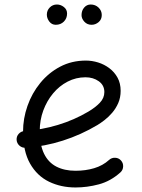

<svg xmlns="http://www.w3.org/2000/svg" viewBox="-20 -790 622 839"><path d="M353.6 -452.3Q387.4 -452.3 411.7 -434.9Q436 -417.5 436 -387.8Q436 -361.4 416 -340.6Q395.9 -319.8 365.8 -302.1Q304.3 -265.7 233.1 -244.1Q161.9 -222.6 86.6 -217.4Q71.7 -216.2 61.6 -205Q51.6 -193.8 52.6 -178.4Q53.8 -163.5 65.2 -153.4Q76.7 -143.4 91.6 -144.4Q175.5 -150.1 254.6 -175.5Q333.8 -200.8 405.9 -243.7Q419.6 -252 436.8 -265.2Q454 -278.4 470.2 -297.2Q486.4 -316 496.8 -339.9Q507.2 -363.8 507.2 -393.1Q507.2 -425.8 493.7 -450.5Q480.2 -475.2 457.9 -491.9Q435.7 -508.7 408.9 -517Q382.2 -525.3 355.5 -525.3Q293.3 -525.3 242.7 -498.6Q192.1 -471.9 155.8 -427.2Q119.4 -382.6 100.1 -327.3Q80.7 -272.1 80.7 -214.8Q80.7 -129 111.4 -75.1Q142.1 -21.2 194.2 4Q246.4 29.2 310.1 29.2Q360.8 29.2 412.1 15.5Q463.4 1.8 506.2 -36.7Q517.4 -46.9 518.1 -62.3Q518.8 -77.6 508.7 -88.7Q498.8 -99.9 483.4 -100.6Q468 -101.3 456.7 -91.2Q429.2 -66.2 391.4 -55Q353.7 -43.8 310.1 -43.8Q261.7 -43.8 226.6 -61.8Q191.4 -79.7 172.5 -118.3Q153.7 -156.9 153.7 -218.5Q153.7 -265.1 169.1 -307Q184.6 -349 211.9 -381.8Q239.1 -414.6 275.6 -433.4Q312.1 -452.3 353.6 -452.3ZM424.7 -724.4Q424.7 -743.2 410.8 -756.7Q396.9 -770.3 376.2 -770.3Q359.3 -770.3 347.8 -757Q336.3 -743.7 336.3 -723.9Q336.3 -708.7 348.6 -695.2Q361 -681.7 380.2 -681.7Q397.3 -681.7 411 -693.4Q424.7 -705 424.7 -724.4ZM273.1 -731Q273.1 -748.5 259.1 -759.4Q245.2 -770.3 228.7 -770.3Q210.3 -770.3 197.5 -757.4Q184.7 -744.4 184.7 -726.1Q184.7 -710 195.5 -695.8Q206.2 -681.7 223.8 -681.7Q245.1 -681.7 259.1 -695.7Q273.1 -709.7 273.1 -731Z"/></svg>

Font: Mikhak VF
Style: Regular
Weight: 100
Designer: Amin Abedi
Version: Version 3.001